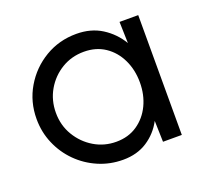

<svg xmlns="http://www.w3.org/2000/svg" viewBox="-98 -627 799 753"><g transform="rotate(-20 302.0 -250.5)"><path d="M466 -500H544V0H465.5L463 -88Q439 -42.5 396.5 -14.8Q354 13 295.5 13Q240.5 13 192.5 -7.8Q144.5 -28.5 108 -65Q71.5 -101.5 50.8 -149.8Q30 -198 30 -253Q30 -325 65 -384.2Q100 -443.5 159 -478.8Q218 -514 290 -514Q351 -514 396 -485.5Q441 -457 468.5 -411ZM294 -62.5Q345 -62.5 382.2 -88Q419.5 -113.5 439.8 -156Q460 -198.5 460 -250Q460 -302.5 439.5 -345.2Q419 -388 381.8 -413Q344.5 -438 294 -438Q242.5 -438 200.8 -412.8Q159 -387.5 134.2 -344.8Q109.5 -302 109.5 -250Q109.5 -197.5 135 -155Q160.5 -112.5 202.2 -87.5Q244 -62.5 294 -62.5Z"/></g></svg>

Font: Urbanist
Style: Regular
Weight: 400
Designer: Corey Hu
Foundry: Corey Hu
Version: Version 1.330; ttfautohint (v1.8.4.7-5d5b)